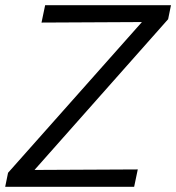

<svg xmlns="http://www.w3.org/2000/svg" viewBox="-20 -720 679 740"><path d="M0 0 11 -54 527 -635 140 -633 154 -700H639L628 -646L113 -65L511 -67L497 0Z"/></svg>

Font: Red Hat Mono
Style: Italic
Weight: 300
Italic angle: -12°
Monospace: yes
Designer: Pentagram, MCKL
Foundry: Pentagram, MCKL
Version: Version 1.023